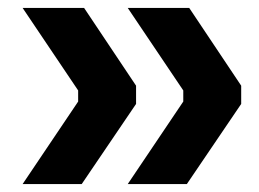

<svg xmlns="http://www.w3.org/2000/svg" viewBox="-20 -503 654 484"><path d="M457 -483 588 -287V-241L451 -39H302L442 -247V-275L302 -483ZM192 -483 323 -287V-241L186 -39H37L177 -247V-275L37 -483Z"/></svg>

Font: Cazoo Sans SemiBold
Style: Regular
Weight: 600
Designer: Jonathan Barnbrook, Julián Moncada
Foundry: Barnbrook Fonts
Version: Version 2.000;Glyphs 3.2.3 (3260)